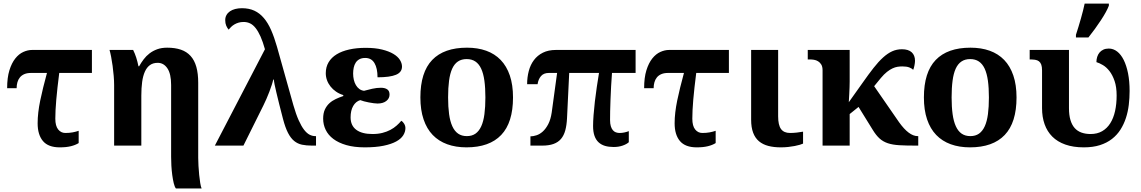

<svg xmlns="http://www.w3.org/2000/svg" viewBox="-20 -816 6396 1076"><path d="M495.1 -407.2H312Q300.8 -319.8 295.4 -257.6Q290 -195.3 290 -150.9Q290 -110.4 305.9 -90.6Q321.8 -70.8 346.2 -70.8Q368.7 -70.8 387 -74.2Q405.3 -77.6 420.9 -83V-14.2Q402.8 -2.9 377.2 3.4Q351.6 9.8 314.9 9.8Q250.5 9.8 220.7 -25.6Q190.9 -61 190.9 -125Q190.9 -154.8 194.6 -186.3Q198.2 -217.8 205.3 -252.2Q212.4 -286.6 221.9 -325.2Q231.4 -363.8 243.2 -407.2H153.8Q131.8 -407.2 116.5 -400.6Q101.1 -394 91.6 -382.3Q82 -370.6 77.6 -355Q73.2 -339.4 73.2 -321.8H20Q20 -380.9 32.7 -421.9Q45.4 -462.9 65.7 -488.3Q85.9 -513.7 110.8 -524.9Q135.7 -536.1 160.2 -536.1H495.1Z M619.6 -338.9Q619.6 -362.8 617.2 -391.1Q614.7 -419.4 611.1 -446.8Q607.4 -474.1 602.8 -497.8Q598.1 -521.5 593.8 -536.1H726.1Q736.3 -515.6 743.4 -493.4Q750.5 -471.2 755.9 -444.8H759.8Q771 -464.8 785.2 -483.6Q799.3 -502.4 818.1 -516.8Q836.9 -531.2 861.1 -540Q885.3 -548.8 917 -548.8Q960.9 -548.8 993.7 -537.6Q1026.4 -526.4 1048.1 -502.4Q1069.8 -478.5 1080.3 -441.2Q1090.8 -403.8 1090.8 -352.1V68.8Q1090.8 87.9 1092.3 113.3Q1093.8 138.7 1096.2 163.6Q1098.6 188.5 1102.1 209.5Q1105.5 230.5 1109.9 240.2H965.8Q958.5 231 953.6 210.4Q948.7 189.9 945.3 164.6Q941.9 139.2 940.4 112.1Q939 85 939 63V-339.8Q939 -401.9 918.2 -432.9Q897.5 -463.9 863.8 -463.9Q837.9 -463.9 820.3 -451.2Q802.7 -438.5 792 -414.6Q781.2 -390.6 776.6 -356.7Q772 -322.8 772 -279.8V0H619.6Z M1464.8 -540Q1453.1 -582 1440.2 -611.1Q1427.2 -640.1 1412.8 -658.4Q1398.4 -676.8 1381.8 -684.8Q1365.2 -692.9 1345.2 -692.9Q1329.6 -692.9 1316.7 -689Q1303.7 -685.1 1293.5 -679Q1283.2 -672.9 1275.1 -665Q1267.1 -657.2 1261.2 -649.9Q1253.4 -659.2 1247.8 -672.1Q1242.2 -685.1 1242.2 -703.1Q1242.2 -719.2 1249.3 -731.7Q1256.3 -744.1 1268.8 -752.7Q1281.2 -761.2 1298.3 -765.6Q1315.4 -770 1335.9 -770Q1375.5 -770 1405.5 -756.1Q1435.5 -742.2 1458.7 -714.8Q1481.9 -687.5 1499.5 -647.2Q1517.1 -606.9 1532.2 -554.2L1624 -227.1Q1638.7 -175.8 1653.8 -142.1Q1668.9 -108.4 1684.3 -88.6Q1699.7 -68.8 1715.3 -61Q1731 -53.2 1746.1 -53.2H1751V0H1728Q1696.8 0 1672.4 -5.1Q1647.9 -10.3 1628.7 -25.9Q1609.4 -41.5 1594 -71.3Q1578.6 -101.1 1565.9 -149.9Q1542.5 -239.7 1529.1 -296.6Q1515.6 -353.5 1514.2 -370.1H1511.2Q1508.8 -357.9 1502.9 -339.8Q1497.1 -321.8 1489.5 -301.8Q1481.9 -281.7 1473.1 -261.7Q1464.4 -241.7 1456.1 -225.1L1344.2 0H1184.1Z M1959 -403.8Q1959 -385.7 1962.9 -368.9Q1966.8 -352.1 1974.6 -338.9Q1982.4 -325.7 1993.7 -317.4Q2004.9 -309.1 2020 -307.1Q2041 -313 2066.2 -318.6Q2091.3 -324.2 2114.7 -324.2Q2136.7 -324.2 2149.9 -315.4Q2163.1 -306.6 2163.1 -286.1Q2163.1 -264.2 2144.8 -250Q2126.5 -235.8 2095.7 -235.8Q2087.4 -235.8 2074.5 -237.5Q2061.5 -239.3 2047.4 -241.9Q2033.2 -244.6 2020.3 -248Q2007.3 -251.5 1999 -254.9Q1974.1 -247.6 1959.5 -222.4Q1944.8 -197.3 1944.8 -158.2Q1944.8 -112.3 1976.6 -88.6Q2008.3 -64.9 2067.9 -64.9Q2098.6 -64.9 2123.3 -71.3Q2147.9 -77.6 2167.7 -88.1Q2187.5 -98.6 2202.6 -112.1Q2217.8 -125.5 2229 -139.2Q2237.8 -134.3 2244.9 -122.6Q2252 -110.8 2252 -98.1Q2252 -77.1 2239.7 -57.6Q2227.5 -38.1 2200.4 -23.2Q2173.3 -8.3 2129.9 0.7Q2086.4 9.8 2023.9 9.8Q1964.8 9.8 1920.9 -2.9Q1877 -15.6 1848.1 -37.4Q1819.3 -59.1 1805.2 -88.4Q1791 -117.7 1791 -150.9Q1791 -181.2 1800.5 -201.9Q1810.1 -222.7 1825.7 -237.1Q1841.3 -251.5 1861.6 -261Q1881.8 -270.5 1903.8 -277.8V-283.2Q1881.3 -290 1863.3 -302.5Q1845.2 -314.9 1832.3 -331.3Q1819.3 -347.7 1812.5 -366.7Q1805.7 -385.7 1805.7 -405.8Q1805.7 -440.4 1821.5 -467Q1837.4 -493.7 1866.5 -511.5Q1895.5 -529.3 1937 -538.6Q1978.5 -547.9 2029.8 -547.9Q2083 -547.9 2121.3 -538.3Q2159.7 -528.8 2184.6 -513.9Q2209.5 -499 2221.2 -480.2Q2232.9 -461.4 2232.9 -442.9Q2232.9 -411.1 2199.2 -397Q2165.5 -382.8 2095.7 -382.8Q2095.7 -433.6 2078.6 -462.4Q2061.5 -491.2 2026.9 -491.2Q2007.3 -491.2 1994.4 -484.1Q1981.4 -477.1 1973.6 -465.1Q1965.8 -453.1 1962.4 -437.3Q1959 -421.4 1959 -403.8Z M2855 -270Q2855 -128.9 2788.8 -59.6Q2722.7 9.8 2594.2 9.8Q2534.2 9.8 2486.3 -7.6Q2438.5 -24.9 2405 -59.6Q2371.6 -94.2 2353.8 -147Q2335.9 -199.7 2335.9 -270Q2335.9 -411.1 2402.1 -480Q2468.3 -548.8 2597.2 -548.8Q2657.2 -548.8 2704.8 -531.7Q2752.4 -514.6 2785.9 -480Q2819.3 -445.3 2837.2 -392.8Q2855 -340.3 2855 -270ZM2491.2 -270Q2491.2 -216.8 2496.8 -176.3Q2502.4 -135.7 2514.9 -108.4Q2527.3 -81.1 2547.4 -67.1Q2567.4 -53.2 2596.2 -53.2Q2625 -53.2 2644.8 -67.1Q2664.6 -81.1 2677 -108.4Q2689.5 -135.7 2694.8 -176.3Q2700.2 -216.8 2700.2 -270Q2700.2 -323.7 2694.6 -364Q2689 -404.3 2676.5 -431.2Q2664.1 -458 2644 -471.4Q2624 -484.9 2595.2 -484.9Q2566.4 -484.9 2546.4 -471.4Q2526.4 -458 2514.2 -431.2Q2502 -404.3 2496.6 -364Q2491.2 -323.7 2491.2 -270Z M3542 -407.2H3409.7Q3406.7 -371.6 3404.8 -333Q3402.8 -294.4 3401.4 -258.5Q3399.9 -222.7 3399.4 -192.4Q3398.9 -162.1 3398.9 -143.1Q3398.9 -122.6 3403.1 -108.9Q3407.2 -95.2 3414.3 -86.7Q3421.4 -78.1 3431.2 -74.5Q3440.9 -70.8 3452.6 -70.8Q3466.8 -70.8 3480.5 -74Q3494.1 -77.1 3503.9 -81.1V-19Q3491.7 -7.8 3469.2 0Q3446.8 7.8 3418.9 7.8Q3391.6 7.8 3370.4 1.5Q3349.1 -4.9 3334.2 -18.8Q3319.3 -32.7 3311.5 -55.2Q3303.7 -77.6 3303.7 -109.9Q3303.7 -135.3 3306.4 -170.9Q3309.1 -206.5 3313.7 -246.6Q3318.4 -286.6 3324.5 -328.1Q3330.6 -369.6 3336.9 -407.2H3169.9L3157.7 -153.8Q3155.8 -114.3 3147.9 -85.4Q3140.1 -56.6 3124 -37.6Q3107.9 -18.6 3082 -9.3Q3056.2 0 3019 0H2952.6V-51.8Q2968.3 -51.8 2986.8 -57.9Q3005.4 -64 3022.2 -79.3Q3039.1 -94.7 3052.5 -120.4Q3065.9 -146 3071.8 -185.1L3102.1 -407.2H3055.7Q3026.9 -407.2 3011.7 -389.4Q2996.6 -371.6 2992.7 -344.2H2934.1Q2934.1 -383.3 2943.4 -418.2Q2952.6 -453.1 2972.2 -479.2Q2991.7 -505.4 3022.5 -520.8Q3053.2 -536.1 3095.7 -536.1H3542Z M4064.9 -407.2H3881.8Q3870.6 -319.8 3865.2 -257.6Q3859.9 -195.3 3859.9 -150.9Q3859.9 -110.4 3875.7 -90.6Q3891.6 -70.8 3916 -70.8Q3938.5 -70.8 3956.8 -74.2Q3975.1 -77.6 3990.7 -83V-14.2Q3972.7 -2.9 3947 3.4Q3921.4 9.8 3884.8 9.8Q3820.3 9.8 3790.5 -25.6Q3760.7 -61 3760.7 -125Q3760.7 -154.8 3764.4 -186.3Q3768.1 -217.8 3775.1 -252.2Q3782.2 -286.6 3791.7 -325.2Q3801.3 -363.8 3813 -407.2H3723.6Q3701.7 -407.2 3686.3 -400.6Q3670.9 -394 3661.4 -382.3Q3651.9 -370.6 3647.5 -355Q3643.1 -339.4 3643.1 -321.8H3589.8Q3589.8 -380.9 3602.5 -421.9Q3615.2 -462.9 3635.5 -488.3Q3655.8 -513.7 3680.7 -524.9Q3705.6 -536.1 3730 -536.1H4064.9Z M4340.8 -536.1V-164.1Q4340.8 -115.2 4356.9 -93Q4373 -70.8 4407.7 -70.8Q4425.8 -70.8 4445.3 -73Q4464.8 -75.2 4480.5 -78.1V-11.2Q4474.1 -8.3 4462.2 -4.6Q4450.2 -1 4433.8 2.2Q4417.5 5.4 4397.5 7.6Q4377.4 9.8 4355.5 9.8Q4316.4 9.8 4285.6 1.7Q4254.9 -6.3 4233.4 -24.4Q4211.9 -42.5 4200.7 -72.3Q4189.5 -102.1 4189.5 -145V-536.1Z M4814.9 -353Q4848.1 -400.4 4875.7 -435.5Q4903.3 -470.7 4929 -493.9Q4954.6 -517.1 4980 -528.6Q5005.4 -540 5034.7 -540Q5070.8 -540 5089.4 -522.9Q5107.9 -505.9 5107.9 -475.1Q5107.9 -469.2 5106.9 -462.2Q5106 -455.1 5104.5 -448Q5103 -440.9 5101.3 -434.8Q5099.6 -428.7 5097.7 -424.8Q5090.3 -432.6 5075.7 -438.2Q5061 -443.8 5036.6 -443.8Q5023.4 -443.8 5009.8 -441.7Q4996.1 -439.5 4981.4 -432.6Q4966.8 -425.8 4950.7 -413.1Q4934.6 -400.4 4916.5 -378.9L4878.9 -333L5018.6 -130.9Q5074.2 -53.2 5122.6 -53.2H5126V0H5111.8Q5057.1 0 5019.8 -2.2Q4982.4 -4.4 4955.8 -13.2Q4929.2 -22 4909.4 -39.8Q4889.6 -57.6 4870.6 -88.9L4791.5 -216.8L4741.7 -176.8V0H4589.8V-421.9Q4589.8 -441.9 4582.8 -453.9Q4575.7 -465.8 4564.9 -472.4Q4554.2 -479 4541.7 -481Q4529.3 -482.9 4518.6 -482.9H4506.8V-536.1H4741.7V-358.9Q4741.7 -345.7 4741 -325.9Q4740.2 -306.2 4739.3 -287.6Q4737.8 -266.1 4736.8 -243.2Z M5676.8 -270Q5676.8 -128.9 5610.6 -59.6Q5544.4 9.8 5416 9.8Q5356 9.8 5308.1 -7.6Q5260.3 -24.9 5226.8 -59.6Q5193.4 -94.2 5175.5 -147Q5157.7 -199.7 5157.7 -270Q5157.7 -411.1 5223.9 -480Q5290 -548.8 5418.9 -548.8Q5479 -548.8 5526.6 -531.7Q5574.2 -514.6 5607.7 -480Q5641.1 -445.3 5658.9 -392.8Q5676.8 -340.3 5676.8 -270ZM5313 -270Q5313 -216.8 5318.6 -176.3Q5324.2 -135.7 5336.7 -108.4Q5349.1 -81.1 5369.1 -67.1Q5389.2 -53.2 5418 -53.2Q5446.8 -53.2 5466.6 -67.1Q5486.3 -81.1 5498.8 -108.4Q5511.2 -135.7 5516.6 -176.3Q5522 -216.8 5522 -270Q5522 -323.7 5516.4 -364Q5510.7 -404.3 5498.3 -431.2Q5485.8 -458 5465.8 -471.4Q5445.8 -484.9 5417 -484.9Q5388.2 -484.9 5368.2 -471.4Q5348.1 -458 5335.9 -431.2Q5323.7 -404.3 5318.4 -364Q5313 -323.7 5313 -270Z M6053.7 9.8Q5994.6 9.8 5950.4 -5.9Q5906.2 -21.5 5877.4 -50.3Q5848.6 -79.1 5834.2 -119.6Q5819.8 -160.2 5819.8 -210V-421.9Q5819.8 -441.9 5815.4 -453.9Q5811 -465.8 5802.5 -472.4Q5793.9 -479 5781 -481Q5768.1 -482.9 5750.5 -482.9V-536.1H5970.7V-210Q5970.7 -170.9 5979 -143.3Q5987.3 -115.7 6002.7 -98.4Q6018.1 -81.1 6040.8 -73Q6063.5 -64.9 6091.8 -64.9Q6129.4 -64.9 6156.7 -80.8Q6184.1 -96.7 6202.1 -125.2Q6220.2 -153.8 6229 -193.6Q6237.8 -233.4 6237.8 -280.8Q6237.8 -328.6 6226.3 -362.1Q6214.8 -395.5 6197.8 -417.5Q6180.7 -439.5 6160.9 -451.2Q6141.1 -462.9 6124.5 -467.8Q6124.5 -483.4 6128.9 -497.3Q6133.3 -511.2 6141.8 -521.5Q6150.4 -531.7 6163.3 -537.8Q6176.3 -543.9 6193.8 -543.9Q6219.2 -543.9 6240.7 -527.3Q6262.2 -510.7 6277.6 -479.7Q6293 -448.7 6301.8 -404.8Q6310.5 -360.8 6310.5 -306.2Q6310.5 -267.1 6305.9 -228.5Q6301.3 -189.9 6289.8 -154.8Q6278.3 -119.6 6259.3 -89.6Q6240.2 -59.6 6211.7 -37.4Q6183.1 -15.1 6144.3 -2.7Q6105.5 9.8 6053.7 9.8ZM6009.8 -621.1Q6023.9 -664.1 6037.6 -712.2Q6051.3 -760.3 6058.6 -795.9H6194.3V-784.2Q6182.1 -752 6149.9 -702.9Q6117.7 -653.8 6079.6 -606H6009.8Z"/></svg>

Font: Droid Serif
Style: Bold
Weight: 700
Designer: Monotype Design team
Foundry: Monotype Imaging Inc.
Version: Version 1.03